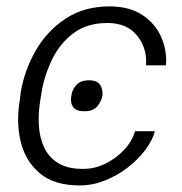

<svg xmlns="http://www.w3.org/2000/svg" viewBox="-20 -558 557 588"><path d="M224.4 9.9Q145.6 9.9 101.4 -27.7Q57.2 -65.3 43.1 -125.4Q29.1 -185.4 40.8 -252.5L43.7 -277Q55.4 -344.1 89.8 -403.8Q124.3 -463.4 180.9 -500.9Q237.6 -538.4 315.3 -538.4Q376.1 -538.4 415.7 -512.3Q455.3 -486.2 473.5 -445Q491.8 -403.8 488.3 -358H427.2Q431.1 -410.2 399.9 -448.9Q368.6 -487.6 309.3 -487.6Q246.8 -487.6 205.3 -456.5Q163.7 -425.4 140.1 -377.1Q116.5 -328.8 107.6 -277L103.7 -252.5Q96.9 -213.4 98.9 -175.6Q100.9 -137.8 114.9 -107.2Q128.9 -76.7 158 -58.6Q187.1 -40.5 234.4 -40.8Q269.2 -40.5 302.4 -56.6Q335.6 -72.8 360.3 -99.3Q384.9 -125.7 393.5 -156.2H454.5Q446.7 -127.5 424.5 -98.2Q402.3 -68.9 370.4 -44.4Q338.4 -19.9 300.8 -5Q263.1 9.9 224.4 9.9ZM198.5 -264.6Q200.6 -283.4 213.8 -297.8Q226.9 -312.1 252.8 -312.1Q277.7 -312.1 286.8 -297.8Q295.8 -283.4 293.7 -264.6Q289.4 -245 276.5 -231Q263.5 -217 238.6 -217.3Q212.7 -217 203.5 -231Q194.2 -245 198.5 -264.6Z"/></svg>

Font: Inter Extra Light  BETA
Style: Italic
Weight: 200
Italic angle: 9.39999°
Designer: Rasmus Andersson
Foundry: rsms
Version: Version 3.011;git-f93a4a705